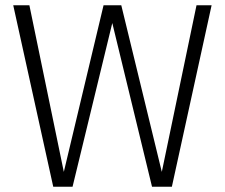

<svg xmlns="http://www.w3.org/2000/svg" viewBox="-20 -705 850 725"><path d="M779 -685H722L591 -56L438 -685H371L221 -56L91 -685H30L181 0H254L404 -618L554 0H629Z"/></svg>

Font: FiraGO Light
Style: Regular
Weight: 300
Designer: bBox Type
Foundry: bBox Type GmbH
Version: Version 1.001;PS 001.001;hotconv 1.0.88;makeotf.lib2.5.64775